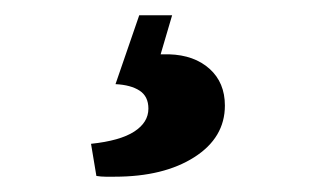

<svg xmlns="http://www.w3.org/2000/svg" viewBox="-20 -39 404 251"><path d="M205 -19 190 32Q193 32 195.5 32Q198 32 201 32Q234 33 254 51Q274 69 274 99Q274 141 234 166.5Q194 192 130 192Q124 192 118 192Q112 192 106 191L99 149Q137 145 155.5 133Q174 121 174 103Q174 87 162.5 79.5Q151 72 131 71L162 -19Z"/></svg>

Font: Rasa
Style: Bold
Weight: 700
Designer: Anna Giedrys (Yrsa+Rasa design), David Brezina (Yrsa art-direction, Rasa art-direction, design)
Foundry: Rosetta Type Foundry
Version: Version 2.004